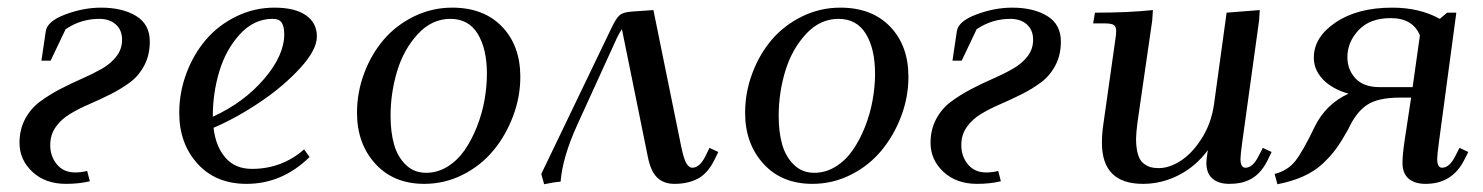

<svg xmlns="http://www.w3.org/2000/svg" viewBox="-20 -472 3862 500"><path d="M30.8 -100.1Q30.8 -134.8 45.4 -162.1Q60.1 -189.5 83.7 -207Q107.4 -224.6 135.7 -239.5Q164.1 -254.4 192.6 -266.8Q221.2 -279.3 244.9 -292.7Q268.6 -306.2 283.2 -325.2Q297.9 -344.2 297.9 -368.2Q297.9 -394 281.5 -408.4Q265.1 -422.9 238.8 -422.9Q190.9 -422.9 150.9 -396L111.8 -314H87.9L99.1 -390.1Q102.5 -416.5 149.9 -434.3Q197.3 -452.1 243.2 -452.1Q298.8 -452.1 334.5 -430.4Q370.1 -408.7 370.1 -363.8Q370.1 -328.6 355.7 -301.5Q341.3 -274.4 318.6 -257.6Q295.9 -240.7 268.3 -226.8Q240.7 -212.9 212.9 -200.9Q185.1 -189 162.4 -175.3Q139.6 -161.6 125.2 -141.4Q110.8 -121.1 110.8 -94.2Q110.8 -64.9 128.2 -43.9Q145.5 -22.9 175.8 -22.9Q191.9 -22.9 207 -26.9L213.9 0Q186 6.8 151.9 6.8Q98.1 6.8 64.5 -24.4Q30.8 -55.7 30.8 -100.1Z M446.8 -178.2Q446.8 -231 465.3 -280.8Q483.9 -330.6 516.1 -368.4Q548.3 -406.2 595.2 -429.2Q642.1 -452.1 694.8 -452.1Q747.6 -452.1 776.4 -432.4Q805.2 -412.6 805.2 -377Q805.2 -342.3 762.2 -295.2Q719.2 -248 658.2 -206.8Q597.2 -165.5 536.1 -139.2Q541.5 -91.3 566.7 -61.8Q591.8 -32.2 636.2 -32.2Q713.9 -32.2 772 -83L786.1 -63Q714.8 6.8 622.1 6.8Q542 6.8 494.4 -45.7Q446.8 -98.1 446.8 -178.2ZM534.2 -168Q615.2 -205.1 667.7 -266.4Q720.2 -327.6 720.2 -382.8Q720.2 -402.3 713.9 -412.6Q707.5 -422.9 689.9 -422.9Q641.6 -422.9 605 -383.1Q568.4 -343.3 551.3 -286.6Q534.2 -230 534.2 -169.9Z M909.7 -178.2Q909.7 -231 928.2 -280.8Q946.8 -330.6 979 -368.4Q1011.2 -406.2 1058.1 -429.2Q1105 -452.1 1157.7 -452.1Q1239.7 -452.1 1287.4 -402.6Q1335 -353 1335 -272Q1335 -219.2 1315.9 -168.9Q1296.9 -118.7 1264.4 -79.6Q1231.9 -40.5 1184.8 -16.8Q1137.7 6.8 1085 6.8Q1004.9 6.8 957.3 -45.7Q909.7 -98.1 909.7 -178.2ZM997.1 -169.9Q997.1 -128.4 1006.1 -96.2Q1015.1 -64 1036.6 -43Q1058.1 -22 1089.8 -22Q1119.6 -22 1145.8 -38.3Q1171.9 -54.7 1190.2 -81.3Q1208.5 -107.9 1221.9 -141.8Q1235.4 -175.8 1241.7 -211.2Q1248 -246.6 1248 -279.8Q1248 -344.7 1224.1 -383.8Q1200.2 -422.9 1152.8 -422.9Q1104.5 -422.9 1067.9 -383.1Q1031.2 -343.3 1014.2 -286.6Q997.1 -230 997.1 -169.9Z M1389.6 -19 1571.8 -397.9Q1584 -423.8 1593.3 -432.1Q1602.5 -440.4 1626 -441.9L1681.6 -445.8L1753.9 -90.8Q1760.7 -57.6 1767.6 -46.4Q1774.4 -35.2 1782.7 -35.2Q1801.8 -35.2 1816.9 -64.9L1827.6 -86.9L1850.6 -76.2L1839.8 -54.2Q1821.8 -19 1796.1 -6.1Q1770.5 6.8 1736.8 6.8Q1708 6.8 1691.2 -9.8Q1674.3 -26.4 1667 -64L1599.6 -396Q1595.2 -390.6 1586.9 -374L1482.9 -146Q1444.8 -62 1439.9 1Q1421.9 2.4 1397 7.8Z M1920.4 -178.2Q1920.4 -231 1939 -280.8Q1957.5 -330.6 1989.7 -368.4Q2022 -406.2 2068.8 -429.2Q2115.7 -452.1 2168.5 -452.1Q2250.5 -452.1 2298.1 -402.6Q2345.7 -353 2345.7 -272Q2345.7 -219.2 2326.7 -168.9Q2307.6 -118.7 2275.1 -79.6Q2242.7 -40.5 2195.6 -16.8Q2148.4 6.8 2095.7 6.8Q2015.6 6.8 1968 -45.7Q1920.4 -98.1 1920.4 -178.2ZM2007.8 -169.9Q2007.8 -128.4 2016.8 -96.2Q2025.9 -64 2047.4 -43Q2068.8 -22 2100.6 -22Q2130.4 -22 2156.5 -38.3Q2182.6 -54.7 2200.9 -81.3Q2219.2 -107.9 2232.7 -141.8Q2246.1 -175.8 2252.4 -211.2Q2258.8 -246.6 2258.8 -279.8Q2258.8 -344.7 2234.9 -383.8Q2210.9 -422.9 2163.6 -422.9Q2115.2 -422.9 2078.6 -383.1Q2042 -343.3 2024.9 -286.6Q2007.8 -230 2007.8 -169.9Z M2403.3 -100.1Q2403.3 -134.8 2418 -162.1Q2432.6 -189.5 2456.3 -207Q2480 -224.6 2508.3 -239.5Q2536.6 -254.4 2565.2 -266.8Q2593.8 -279.3 2617.4 -292.7Q2641.1 -306.2 2655.8 -325.2Q2670.4 -344.2 2670.4 -368.2Q2670.4 -394 2654.1 -408.4Q2637.7 -422.9 2611.3 -422.9Q2563.5 -422.9 2523.4 -396L2484.4 -314H2460.4L2471.7 -390.1Q2475.1 -416.5 2522.5 -434.3Q2569.8 -452.1 2615.7 -452.1Q2671.4 -452.1 2707 -430.4Q2742.7 -408.7 2742.7 -363.8Q2742.7 -328.6 2728.3 -301.5Q2713.9 -274.4 2691.2 -257.6Q2668.5 -240.7 2640.9 -226.8Q2613.3 -212.9 2585.4 -200.9Q2557.6 -189 2534.9 -175.3Q2512.2 -161.6 2497.8 -141.4Q2483.4 -121.1 2483.4 -94.2Q2483.4 -64.9 2500.7 -43.9Q2518.1 -22.9 2548.3 -22.9Q2564.5 -22.9 2579.6 -26.9L2586.4 0Q2558.6 6.8 2524.4 6.8Q2470.7 6.8 2437 -24.4Q2403.3 -55.7 2403.3 -100.1Z M2826.7 -411.1 2831.5 -439Q2918.9 -439 2982.4 -445.8L2980.5 -418L2942.4 -154.8Q2938.5 -124.5 2938.5 -110.8Q2938.5 -85.9 2943.6 -69.6Q2948.7 -53.2 2958.3 -46.1Q2967.8 -39.1 2976.6 -36.6Q2985.4 -34.2 2997.6 -34.2Q3025.4 -34.2 3055.4 -53.7Q3085.4 -73.2 3110.1 -112.5Q3134.8 -151.9 3141.6 -201.2L3174.3 -439L3260.7 -445.8L3258.8 -418L3215.3 -104Q3210.4 -68.8 3210.4 -58.1Q3210.4 -35.2 3223.6 -35.2Q3242.2 -35.2 3257.3 -64.9L3268.6 -86.9L3291.5 -76.2L3280.8 -54.2Q3271.5 -35.6 3259.8 -23.2Q3248 -10.7 3234.9 -4.4Q3221.7 2 3209 4.4Q3196.3 6.8 3181.6 6.8Q3152.8 6.8 3137.2 -7.1Q3121.6 -21 3121.6 -47.9Q3121.6 -58.6 3125.5 -81.1Q3094.7 -39.1 3050 -16.1Q3005.4 6.8 2956.5 6.8Q2849.6 6.8 2849.6 -100.1Q2849.6 -124.5 2853.5 -149.9L2883.8 -363.8Q2886.7 -380.9 2886.7 -391.1Q2886.7 -402.8 2880.4 -407Q2874 -411.1 2856.4 -411.1Z M3299.3 -19Q3333.5 -27.8 3353 -52.5Q3372.6 -77.1 3403.3 -141.1Q3432.6 -201.2 3491.7 -228Q3449.2 -240.2 3425.3 -265.1Q3401.4 -290 3401.4 -321.8Q3401.4 -375.5 3458.5 -413.8Q3515.6 -452.1 3605.5 -452.1Q3676.8 -452.1 3729.5 -422.9L3748.5 -439H3772.5L3727.5 -104Q3722.7 -68.8 3722.7 -58.1Q3722.7 -35.2 3735.4 -35.2Q3754.4 -35.2 3769.5 -64.9L3780.8 -86.9L3803.7 -76.2L3792.5 -54.2Q3761.2 6.8 3692.4 6.8Q3663.6 6.8 3647.9 -7.1Q3632.3 -21 3632.3 -47.9Q3632.3 -68.4 3637.7 -105L3654.8 -217.8H3625.5Q3568.4 -217.8 3539.8 -198.7Q3511.2 -179.7 3490.7 -134.8Q3474.1 -105 3459.5 -84.7Q3444.8 -64.5 3423.6 -44.9Q3402.3 -25.4 3373.3 -12.5Q3344.2 0.5 3306.6 7.8ZM3488.8 -323.2Q3488.8 -290.5 3510 -267.8Q3531.2 -245.1 3572.8 -245.1H3658.7L3677.7 -379.9Q3659.2 -424.8 3601.6 -424.8Q3547.4 -424.8 3518.1 -393.6Q3488.8 -362.3 3488.8 -323.2Z"/></svg>

Font: Dihjauti S
Style: Bold Italic
Weight: 700
Italic angle: -9°
Designer: T. Christopher White
Version: Version 3.0.0